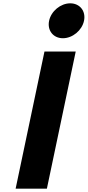

<svg xmlns="http://www.w3.org/2000/svg" viewBox="-20 -1135 528 1155"><path d="M402.5 -1115C344.5 -1115 287.6 -1068 275.4 -1010C263.2 -952 300.3 -905 358.3 -905C416.3 -905 473.2 -952 485.4 -1010C497.6 -1068 460.5 -1115 402.5 -1115ZM435.5 -825H247.5L74 0H262Z"/></svg>

Font: Hussar
Style: BdOblTwo
Weight: 700
Foundry: Cannot Into Space Fonts
Version: Version 2.00